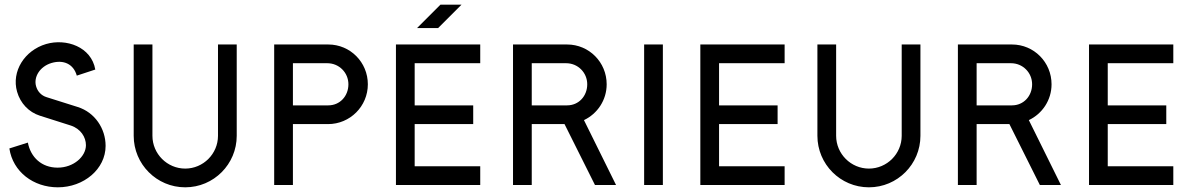

<svg xmlns="http://www.w3.org/2000/svg" viewBox="-20 -790 5091 820"><path d="M227 10C338 10 431 -68 431 -167C431 -241 385 -310 312 -333L179 -375C156 -382 140 -400 134 -422C123 -461 150 -506 200 -521C251 -536 294 -517 308 -467L387 -493C370 -590 263 -627 177 -602C85 -575 28 -485 53 -398C67 -349 103 -311 150 -296L282 -254C325 -240 347 -204 347 -170C347 -122 295 -74 226 -74C158 -74 111 -118 99 -181L20 -156C35 -56 123 10 227 10Z M911 -210C911 -133 848 -70 771 -70C694 -70 631 -133 631 -210V-600H551V-210C551 -89 649 10 771 10C893 10 991 -89 991 -210V-600H911Z M1378 -520C1428 -520 1468 -480 1468 -430C1468 -380 1432 -340 1382 -340H1231V-520ZM1381 -260C1475 -260 1551 -336 1551 -430C1551 -524 1476 -600 1382 -600H1151V0H1231V-260Z M1671 -600H2031V-520H1751V-340H2001V-260H1751V-80H2031V0H1671ZM1951 -770H1861L1761 -670H1851Z M2474 -277C2531 -304 2571 -362 2571 -430C2571 -524 2496 -600 2402 -600H2171V0H2251V-260H2391L2521 0H2611ZM2398 -520C2448 -520 2488 -480 2488 -430C2488 -380 2452 -340 2402 -340H2251V-520Z M2731 0H2811V-600H2731Z M2971 0H3331V-80H3051V-260H3301V-340H3051V-520H3331V-600H2971Z M3831 -210C3831 -133 3768 -70 3691 -70C3614 -70 3551 -133 3551 -210V-600H3471V-210C3471 -89 3569 10 3691 10C3813 10 3911 -89 3911 -210V-600H3831Z M4374 -277C4431 -304 4471 -362 4471 -430C4471 -524 4396 -600 4302 -600H4071V0H4151V-260H4291L4421 0H4511ZM4298 -520C4348 -520 4388 -480 4388 -430C4388 -380 4352 -340 4302 -340H4151V-520Z M4631 0H4991V-80H4711V-260H4961V-340H4711V-520H4991V-600H4631Z"/></svg>

Font: Gauge
Style: Regular
Weight: 400
Designer: Daniel Pimley
Foundry: Daniel Pimley
Version: Version 1.004;PS 001.001;hotconv 1.0.56